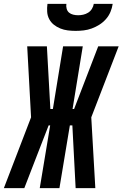

<svg xmlns="http://www.w3.org/2000/svg" viewBox="-63 -975 635 995"><path d="M431 0H329L312 -325H299L245 0H143L197 -325H189L128 -168L63 0H-43L98 -367L78 -735H180L198 -410H211L264 -735H366L313 -410H321L446 -735H552L410 -367ZM329 -815Q308 -815 288 -817.5Q268 -820 249.5 -827.5Q231 -835 216 -847Q201 -859 192 -876Q183 -893 181.5 -913.5Q180 -934 183 -955H281Q279 -942 282.5 -929.5Q286 -917 295 -909.5Q304 -902 316.5 -899Q329 -896 342 -896Q355 -896 368.5 -899Q382 -902 394 -909.5Q406 -917 413.5 -929.5Q421 -942 423 -955H521Q518 -934 509.5 -913.5Q501 -893 486 -876Q471 -859 452 -847Q433 -835 412.5 -827.5Q392 -820 371 -817.5Q350 -815 329 -815Z"/></svg>

Font: Iosevka SS18 Heavy
Style: Italic
Weight: 900
Italic angle: -9°
Monospace: yes
Designer: Belleve Invis
Foundry: Belleve Invis
Version: Version 25.1.1; ttfautohint (v1.8.4)